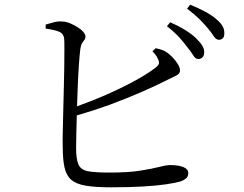

<svg xmlns="http://www.w3.org/2000/svg" viewBox="-20 -801 1040 820"><path d="M175 -696Q192 -701 210.5 -706Q229 -711 246 -709Q261 -709 278 -702Q295 -695 310.5 -685.5Q326 -676 335.5 -665Q345 -654 345 -646Q345 -636 340 -630Q335 -624 330 -615.5Q325 -607 323 -591Q320 -568 317 -525Q314 -482 312 -430Q310 -388 309 -347Q365 -367 419 -390Q491 -421 549.5 -452.5Q608 -484 643 -511Q656 -521 658.5 -528.5Q661 -536 655 -548Q651 -558 644.5 -566.5Q638 -575 631 -582L645 -595Q660 -592 671.5 -588Q683 -584 693 -577Q713 -563 731 -539.5Q749 -516 749 -500Q749 -486 731 -477.5Q713 -469 685 -455Q648 -436 586.5 -409Q525 -382 447 -353Q381 -329 308 -308Q307 -266 306 -232Q305 -190 305 -169Q305 -120 315.5 -97.5Q326 -75 357 -69.5Q388 -64 447 -64Q527 -64 578 -72Q629 -80 659.5 -88Q690 -96 707 -96Q742 -96 763 -87.5Q784 -79 784 -62Q784 -47 774.5 -39Q765 -31 751 -26Q730 -20 690 -14Q650 -8 591 -4.5Q532 -1 454 -1Q387 -1 346 -8Q305 -15 284 -33.5Q263 -52 255.5 -86Q248 -120 248 -172Q247 -195 248 -234.5Q249 -274 250 -322Q251 -370 252.5 -420.5Q254 -471 254.5 -516Q255 -561 255 -593.5Q255 -626 254 -637Q251 -658 233 -665.5Q215 -673 175 -679ZM781 -598Q766 -619 745 -642Q724 -665 693 -689L707 -706Q745 -689 773 -671.5Q801 -654 819 -636Q837 -618 845 -604Q853 -590 852 -576Q852 -563 844 -555.5Q836 -548 825 -549Q814 -550 805 -565Q796 -580 781 -598ZM867 -681Q851 -700 831.5 -719.5Q812 -739 779 -764L792 -781Q829 -766 857.5 -750.5Q886 -735 904 -719Q924 -702 931.5 -687.5Q939 -673 938 -657Q938 -644 931.5 -637.5Q925 -631 914 -631Q902 -632 892.5 -647Q883 -662 867 -681Z"/></svg>

Font: Early Summer Mincho
Style: Regular
Weight: 400
Designer: GuiWonder
Version: Version 1.002